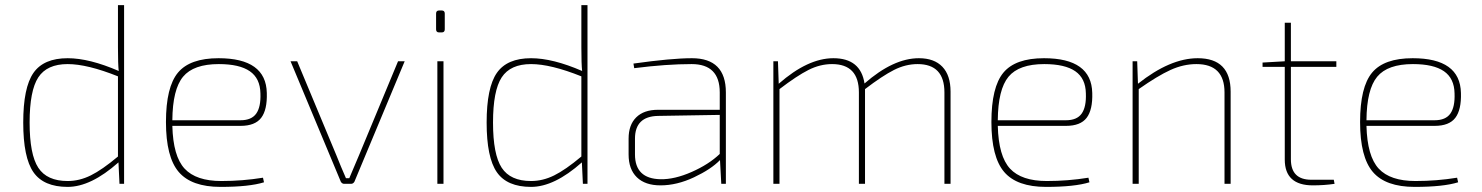

<svg xmlns="http://www.w3.org/2000/svg" viewBox="-20 -720 5805 752"><path d="M466 -700V0H448L444 -84Q336 12 245 12Q151 12 111 -45.5Q71 -103 71 -240Q71 -377 111 -434.5Q151 -492 245 -492Q330 -492 445 -442Q442 -468 442 -535V-700ZM442 -107V-421Q322 -469 245 -469Q164 -469 130 -417Q96 -365 96 -240Q96 -115 130 -63Q164 -11 245 -11Q291 -11 335.5 -33Q380 -55 442 -107Z M922 -227H655Q658 -108 703 -59.5Q748 -11 847 -11Q930 -11 1010 -24L1014 -6Q956 12 844 12Q730 12 680 -46.5Q630 -105 630 -242Q630 -379 677 -435.5Q724 -492 836 -492Q1022 -492 1025 -356Q1027 -290 1003 -258.5Q979 -227 922 -227ZM655 -249H922Q965 -249 983.5 -275Q1002 -301 1000 -354Q999 -413 958.5 -441Q918 -469 837 -469Q738 -469 697 -419.5Q656 -370 655 -249Z M1565 -480 1368 -8Q1363 0 1355 0H1328Q1320 0 1315 -8L1118 -480H1144L1297 -113Q1303 -98 1315.5 -67.5Q1328 -37 1335 -22H1348L1387 -114L1539 -480Z M1700 -679H1710Q1722 -679 1722 -667V-605Q1722 -593 1710 -593H1700Q1688 -593 1688 -605V-667Q1688 -679 1700 -679ZM1717 0H1693V-480H1717Z M2281 -700V0H2263L2259 -84Q2151 12 2060 12Q1966 12 1926 -45.5Q1886 -103 1886 -240Q1886 -377 1926 -434.5Q1966 -492 2060 -492Q2145 -492 2260 -442Q2257 -468 2257 -535V-700ZM2257 -107V-421Q2137 -469 2060 -469Q1979 -469 1945 -417Q1911 -365 1911 -240Q1911 -115 1945 -63Q1979 -11 2060 -11Q2106 -11 2150.5 -33Q2195 -55 2257 -107Z M2464 -453 2461 -471Q2610 -492 2690 -492Q2823 -492 2823 -358V0H2805L2800 -93Q2765 -57 2698 -25.5Q2631 6 2567 6Q2507 6 2474.5 -25.5Q2442 -57 2442 -115V-177Q2442 -231 2472 -260.5Q2502 -290 2557 -290H2799V-358Q2799 -469 2689 -469Q2590 -469 2464 -453ZM2467 -177V-115Q2467 -20 2567 -18Q2622 -17 2689 -46.5Q2756 -76 2799 -117V-270L2557 -266Q2467 -264 2467 -177Z M3027 -480 3030 -392Q3144 -492 3244 -492Q3351 -492 3366 -393Q3479 -492 3579 -492Q3639 -492 3671 -458.5Q3703 -425 3703 -361V0H3679V-358Q3679 -469 3574 -469Q3527 -469 3481.5 -446Q3436 -423 3368 -371V-361V0H3344V-358Q3344 -469 3239 -469Q3192 -469 3146.5 -446Q3101 -423 3033 -371V0H3009V-480Z M4155 -227H3888Q3891 -108 3936 -59.5Q3981 -11 4080 -11Q4163 -11 4243 -24L4247 -6Q4189 12 4077 12Q3963 12 3913 -46.5Q3863 -105 3863 -242Q3863 -379 3910 -435.5Q3957 -492 4069 -492Q4255 -492 4258 -356Q4260 -290 4236 -258.5Q4212 -227 4155 -227ZM3888 -249H4155Q4198 -249 4216.5 -275Q4235 -301 4233 -354Q4232 -413 4191.5 -441Q4151 -469 4070 -469Q3971 -469 3930 -419.5Q3889 -370 3888 -249Z M4434 -480 4437 -392Q4563 -492 4671 -492Q4800 -492 4800 -361V0H4776V-358Q4776 -469 4666 -469Q4615 -469 4564.5 -446Q4514 -423 4440 -371V0H4416V-480Z M5036 -458V-96Q5036 -16 5116 -16H5204L5207 0Q5167 6 5122 6Q5012 6 5012 -95V-458H4925V-475L5012 -480V-631H5036V-480H5214V-458Z M5599 -227H5332Q5335 -108 5380 -59.5Q5425 -11 5524 -11Q5607 -11 5687 -24L5691 -6Q5633 12 5521 12Q5407 12 5357 -46.5Q5307 -105 5307 -242Q5307 -379 5354 -435.5Q5401 -492 5513 -492Q5699 -492 5702 -356Q5704 -290 5680 -258.5Q5656 -227 5599 -227ZM5332 -249H5599Q5642 -249 5660.5 -275Q5679 -301 5677 -354Q5676 -413 5635.5 -441Q5595 -469 5514 -469Q5415 -469 5374 -419.5Q5333 -370 5332 -249Z"/></svg>

Font: Exo 2.0 Thin
Style: Regular
Weight: 250
Designer: Natanael Gama
Version: Version 1.001;PS 001.001;hotconv 1.0.70;makeotf.lib2.5.58329